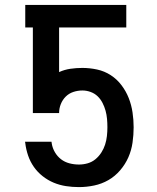

<svg xmlns="http://www.w3.org/2000/svg" viewBox="-20 -755 640 783"><path d="M302 8Q275 8 249 4Q223 0 199 -10Q175 -20 154 -36.5Q133 -53 118 -74.5Q103 -96 94.5 -121Q86 -146 83 -172L82 -177H190L191 -170Q194 -151 204 -134Q214 -117 229 -105.5Q244 -94 263 -89Q282 -84 302 -84Q320 -84 337.5 -89Q355 -94 369 -105.5Q383 -117 393 -132.5Q403 -148 408.5 -165Q414 -182 416 -200Q418 -218 418 -236Q418 -253 416.5 -270Q415 -287 410.5 -303.5Q406 -320 398 -335.5Q390 -351 378 -362.5Q366 -374 349.5 -380Q333 -386 316 -386Q297 -386 279 -380Q261 -374 248 -361Q235 -348 228 -330.5Q221 -313 221 -294H114V-643H83V-735H495V-643H221V-461Q243 -471 267 -474.5Q291 -478 316 -478Q346 -478 376 -471.5Q406 -465 431.5 -448.5Q457 -432 475.5 -407.5Q494 -383 505 -355Q516 -327 520.5 -296.5Q525 -266 525 -236Q525 -205 520.5 -173.5Q516 -142 503.5 -113.5Q491 -85 470 -60.5Q449 -36 422 -20.5Q395 -5 364 1.5Q333 8 302 8Z"/></svg>

Font: Zed Mono Semibold Extended
Style: Regular
Weight: 600
Width: 7
Monospace: yes
Designer: Belleve Invis
Foundry: Belleve Invis
Version: Version 1.0.0; ttfautohint (v1.8.4)